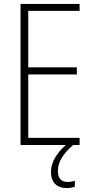

<svg xmlns="http://www.w3.org/2000/svg" viewBox="-20 -734 475 972"><path d="M273 131C273 84 301 44 350 0H383V-36H123V-357H369V-393H123V-679H383V-714H84V0H313C266 42 238 88 238 137C238 189 268 218 317 218C335 218 349 215 359 211V181C352 184 336 187 321 187C290 187 273 168 273 131Z"/></svg>

Font: Noto Sans Devanagari UI Condensed ExtraLight
Style: Regular
Weight: 200
Width: 3
Designer: Jelle Bosma - Monotype Design Team
Foundry: Monotype Imaging Inc.
Version: Version 2.004